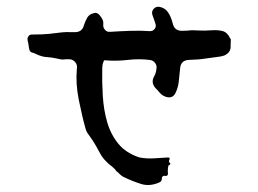

<svg xmlns="http://www.w3.org/2000/svg" viewBox="-20 -546 763 567"><path d="M661 -412Q663 -391 642 -382Q638 -381 635 -380Q632 -379 630 -379Q599 -375 586 -373Q573 -371 564.5 -370.5Q556 -370 536 -369Q514 -367 512 -345Q510 -326 508 -306Q506 -286 497 -269Q489 -256 474 -259Q460 -262 451 -273Q449 -276 446 -279Q443 -282 440 -285Q424 -302 436 -322Q441 -331 442 -343Q444 -352 438 -360Q432 -368 422 -369Q391 -373 357 -369Q323 -365 290 -368Q287 -368 286.5 -366Q286 -364 285 -362Q282 -355 282 -345Q281 -305 283.5 -263.5Q286 -222 296.5 -185.5Q307 -149 329.5 -121.5Q352 -94 392 -81Q413 -77 435.5 -78.5Q458 -80 477 -81Q480 -81 481 -78.5Q482 -76 480 -74Q479 -72 479 -69Q479 -66 482 -65Q482 -64 482.5 -64Q483 -64 483 -63Q483 -61 481 -59Q477 -58 477 -55.5Q477 -53 476 -50Q475 -41 476 -32Q476 -30 474 -28Q470 -25 467 -27Q458 -27 458 -19Q458 -10 450 -7Q422 5 397.5 -2.5Q373 -10 348 -22Q343 -24 338.5 -27.5Q334 -31 330 -35Q329 -37 327 -38Q325 -39 324 -40Q319 -48 310 -55Q286 -72 272.5 -98.5Q259 -125 242 -148Q236 -155 233 -165Q222 -204 212.5 -252Q203 -300 207 -343Q209 -354 202.5 -362Q196 -370 186 -371H174Q163 -369 154 -372Q131 -377 117.5 -377.5Q104 -378 85 -387Q80 -390 74 -391Q67 -393 65.5 -405Q64 -417 62 -425Q60 -433 63 -437Q66 -444 74 -444Q107 -444 125 -446Q143 -448 159 -450Q175 -452 201 -451Q223 -451 228 -472Q232 -484 237.5 -493.5Q243 -503 253 -506Q254 -506 255 -506.5Q256 -507 257 -507Q267 -511 276 -499Q285 -487 285 -480V-473Q284 -465 290 -458Q296 -451 305 -452Q336 -454 366 -455Q396 -456 423 -454Q432 -454 437 -461Q442 -468 439 -476Q437 -483 434.5 -489.5Q432 -496 430 -502Q427 -512 433.5 -519.5Q440 -527 450 -526Q467 -523 476 -510Q485 -497 490 -477Q495 -455 517 -455Q530 -455 533.5 -455.5Q537 -456 542.5 -456.5Q548 -457 565 -456Q585 -455 603.5 -456.5Q622 -458 636.5 -454.5Q651 -451 659 -434Q660 -433 660 -432.5Q660 -432 661 -431Q662 -430 661.5 -424Q661 -418 661 -412Z"/></svg>

Font: Slackside One
Style: Regular
Weight: 400
Version: Version 1.000